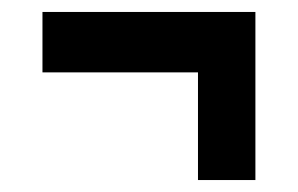

<svg xmlns="http://www.w3.org/2000/svg" viewBox="-20 -423 498 321"><path d="M311 -122H407V-403H51V-302H311Z"/></svg>

Font: Kathrein 77 Bold Condensed
Style: Regular
Weight: 700
Width: 3
Designer: Lazydogs Typefoundry, based on Open Sans by Ascender Corporation
Foundry: Lazydogs Typefoundry
Version: Version 1.003;PS 001.003;hotconv 1.0.88;makeotf.lib2.5.64775